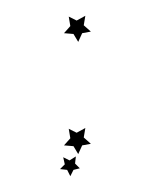

<svg xmlns="http://www.w3.org/2000/svg" viewBox="-20 -277 192 243"><path d="M81 -64 73 -62 69 -54 65 -62 56 -63 62 -69 60 -78 68 -74 76 -79 75 -70ZM95 -95 84 -93 79 -82 73 -92 61 -93 69 -102 67 -114 77 -109 88 -115 86 -103ZM95 -237 84 -235 79 -224 73 -234 61 -235 69 -244 67 -256 77 -251 88 -257 86 -245Z"/></svg>

Font: Santa christmas start
Style: Regular
Weight: 400
Designer: MUHAMMAD YONI
Version: Version 001.000